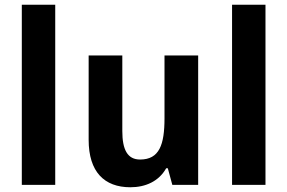

<svg xmlns="http://www.w3.org/2000/svg" viewBox="-20 -780 1212 810"><path d="M213 0V-760H72V0Z M816 -546H674V-281C674 -169 652 -107 571 -107C518 -107 496 -148 496 -227V-546H354V-190C354 -55 420 10 530 10C594 10 650 -15 681 -70H688L707 0H816Z M1100 0V-760H959V0Z"/></svg>

Font: Noto Sans Malayalam SemiCondensed
Style: Bold
Weight: 700
Width: 4
Designer: Jelle Bosma - Monotype Design Team
Foundry: Monotype Imaging Inc.
Version: Version 2.104